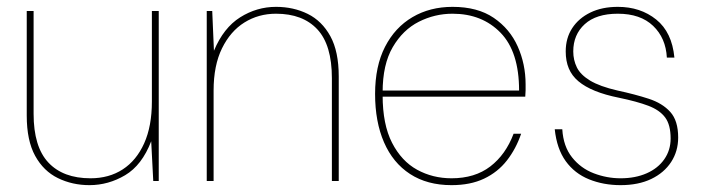

<svg xmlns="http://www.w3.org/2000/svg" viewBox="-20 -528 2050 560"><path d="M241 12Q191 12 149 -8.5Q107 -29 82.5 -73.5Q58 -118 58 -191V-496H78V-196Q78 -100 121 -54Q164 -8 244 -8Q298 -8 338 -34Q378 -60 400.5 -110Q423 -160 423 -232V-496H443V0H427L421 -116Q394 -46 345 -17Q296 12 241 12Z M583 0V-496H599L604 -380Q632 -447 680.5 -477.5Q729 -508 785 -508Q836 -508 877.5 -487.5Q919 -467 943.5 -422.5Q968 -378 968 -305V0H948V-300Q948 -397 905.5 -442.5Q863 -488 785 -488Q734 -488 693 -462.5Q652 -437 627.5 -387Q603 -337 603 -264V0Z M1297 12Q1226 12 1176 -20.5Q1126 -53 1100 -113Q1074 -173 1074 -254Q1074 -335 1103 -391.5Q1132 -448 1183 -478Q1234 -508 1300 -508Q1373 -508 1420 -476Q1467 -444 1490 -392.5Q1513 -341 1513 -282Q1513 -272 1513 -264.5Q1513 -257 1512 -246H1085V-264H1494Q1494 -377 1440 -432.5Q1386 -488 1300 -488Q1248 -488 1201.5 -464.5Q1155 -441 1125.5 -390.5Q1096 -340 1096 -259V-250Q1096 -165 1123.5 -111.5Q1151 -58 1196.5 -33Q1242 -8 1297 -8Q1365 -8 1410 -42.5Q1455 -77 1478 -138H1500Q1485 -94 1458.5 -60Q1432 -26 1392 -7Q1352 12 1297 12Z M1790 12Q1740 12 1698 -5Q1656 -22 1630 -58Q1604 -94 1598 -151H1620Q1623 -101 1648.5 -69Q1674 -37 1712 -22.5Q1750 -8 1790 -8Q1833 -8 1866 -22.5Q1899 -37 1917.5 -63.5Q1936 -90 1936 -124Q1936 -164 1920 -185.5Q1904 -207 1871 -219.5Q1838 -232 1785 -243Q1745 -251 1715.5 -263Q1686 -275 1667 -291Q1648 -307 1639 -328.5Q1630 -350 1630 -378Q1630 -417 1649 -446Q1668 -475 1702 -491.5Q1736 -508 1782 -508Q1848 -508 1894 -471Q1940 -434 1947 -360H1925Q1922 -417 1885 -452.5Q1848 -488 1782 -488Q1719 -488 1685.5 -457.5Q1652 -427 1652 -378Q1652 -353 1662.5 -331.5Q1673 -310 1701 -293Q1729 -276 1781 -264Q1832 -253 1872 -240Q1912 -227 1935 -201.5Q1958 -176 1958 -127Q1958 -87 1937.5 -55.5Q1917 -24 1879.5 -6Q1842 12 1790 12Z"/></svg>

Font: DM Sans 24pt Thin
Style: Regular
Weight: 250
Designer: Colophon Foundry, Jonny Pinhorn
Foundry: Colophon Foundry
Version: Version 4.004;gftools[0.9.30]